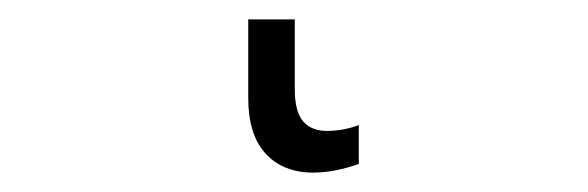

<svg xmlns="http://www.w3.org/2000/svg" viewBox="-20 42 606 198"><path d="M284 134Q284 157 292.5 167Q301 177 317 177Q334 177 350 171V211Q325 220 303 220Q272 220 254 200.5Q236 181 236 143V62H284Z"/></svg>

Font: Noto Sans Display Light Narrow
Style: Regular
Weight: 300
Width: 4
Designer: Monotype Design team
Foundry: Monotype Imaging Inc.
Version: Version 1.000